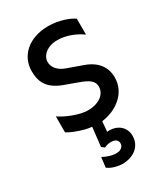

<svg xmlns="http://www.w3.org/2000/svg" viewBox="-182 -581 783 898"><g transform="rotate(-30 209.0 -132.0)"><path d="M228.5 -498C124 -498 56.6 -436.5 56.6 -353.5C56.6 -297.9 75.2 -252.9 150.4 -224.6L222.7 -198.2C268.6 -181.6 293 -166 293 -134.8C293 -94.7 254.9 -63.5 193.4 -63.5C144.5 -63.5 76.2 -94.7 48.8 -114.3V-28.3C64.5 -17.6 98.6 -2.9 140.6 7.8C151.4 9.8 161.1 11.7 171.9 12.7L160.2 115.2L175.8 127C188.5 120.1 201.2 118.2 210 118.2C235.4 118.2 248 127.9 248 146.5C248 163.1 232.4 176.8 210 176.8C181.6 176.8 158.2 167 137.7 156.2L130.9 210C151.4 226.6 187.5 234.4 207 234.4C274.4 234.4 314.5 195.3 314.5 143.6C314.5 95.7 276.4 67.4 234.4 67.4C229.5 67.4 225.6 67.4 220.7 68.4L225.6 13.7C303.7 3.9 378.9 -48.8 378.9 -134.8C378.9 -190.4 347.7 -233.4 284.2 -255.9L202.1 -285.2C158.2 -300.8 142.6 -329.1 142.6 -353.5C142.6 -384.8 172.9 -419.9 234.4 -419.9C284.2 -419.9 335 -395.5 362.3 -375V-460.9C339.8 -477.5 286.1 -498 228.5 -498Z"/></g></svg>

Font: Sen-gleads
Style: Regular
Weight: 400
Designer: Kosal Sen, Philatype
Foundry: Philatype
Version: Version 1.004; ttfautohint (v1.8.3)